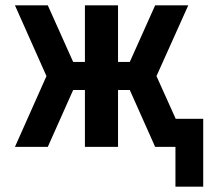

<svg xmlns="http://www.w3.org/2000/svg" viewBox="-20 -550 781 719"><path d="M741 149V-105H638L566 -265L685 -530H561L466 -318H422V-530H298V-318H254L159 -530H36L154 -265L36 0H159L254 -213H298V0H422V-213H466L561 0H637V149Z"/></svg>

Font: Iosevka Sparkle
Style: Bold
Weight: 700
Designer: Belleve Invis
Foundry: Belleve Invis
Version: Version 4.5.0; ttfautohint (v1.8.3)